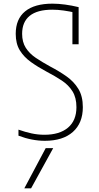

<svg xmlns="http://www.w3.org/2000/svg" viewBox="-20 -760 540 1050"><path d="M150 270H113L230 50H271ZM225 10Q190 10 154 3Q118 -4 81 -18V-51Q118 -38 152.5 -30.5Q187 -23 223 -23Q306 -23 352 -62Q398 -101 398 -174Q398 -226 376.5 -260.5Q355 -295 318 -319.5Q281 -344 235 -368Q188 -393 149.5 -420.5Q111 -448 88.5 -484.5Q66 -521 66 -575Q66 -656 117.5 -698Q169 -740 267 -740Q299 -740 336 -735Q373 -730 410 -721V-518H376V-708L395 -690Q360 -698 328 -702.5Q296 -707 266 -707Q184 -707 142.5 -673.5Q101 -640 101 -575Q101 -530 121 -498.5Q141 -467 176 -443.5Q211 -420 255 -396Q303 -371 343.5 -342.5Q384 -314 408.5 -274Q433 -234 433 -174Q433 -87 378.5 -38.5Q324 10 225 10Z"/></svg>

Font: M PLUS Code Latin ExtraLight
Style: Regular
Weight: 250
Designer: Coji Morishita
Foundry: UNDERFOREST DESIGN
Version: Version 1.002; ttfautohint (v1.8.3)